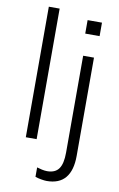

<svg xmlns="http://www.w3.org/2000/svg" viewBox="-103 -791 660 1066"><g transform="rotate(10 227.5 -258.5)"><path d="M83 0V-736H144V0ZM239 219Q227 219 207 215.5Q187 212 174 207V154Q186 158 202.5 161.5Q219 165 232 165Q277 165 297.5 136.5Q318 108 318 45V-501H379V53Q379 135 344 177Q309 219 239 219ZM308 -624V-700H389V-624Z"/></g></svg>

Font: Mulish ExtraLight Light
Style: Regular
Weight: 300
Version: Version 3.603